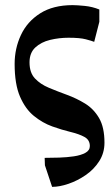

<svg xmlns="http://www.w3.org/2000/svg" viewBox="-20 -501 427 748"><path d="M183 227 155 143 154 114Q180 114 210.5 113Q241 112 268 108Q295 104 312.5 94.5Q330 85 330 68Q330 44 309 32.5Q288 21 254.5 13Q221 5 183.5 -8.5Q146 -22 112.5 -49Q79 -76 58 -124.5Q37 -173 37 -252Q37 -312 61.5 -364.5Q86 -417 136.5 -449Q187 -481 263 -481Q280 -481 310 -478Q340 -475 367 -464V-416L347 -338Q337 -342 314 -348Q291 -354 247 -354Q210 -354 175 -345.5Q140 -337 117.5 -316Q95 -295 95 -258Q95 -218 116 -195.5Q137 -173 170.5 -159Q204 -145 241 -131.5Q278 -118 311.5 -97.5Q345 -77 366 -41Q387 -5 387 55Q387 95 366.5 127Q346 159 314 181Q282 203 247 215Q212 227 183 227Z"/></svg>

Font: STIX Two Text
Style: Bold
Weight: 700
Designer: Ross Mills, John Hudson & Paul Hanslow, Tiro Typeworks Ltd; with prior portions MicroPress Inc., and Coen Hoffman.
Foundry: Tiro Typeworks Ltd
Version: Version 2.13 b171